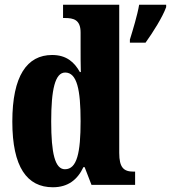

<svg xmlns="http://www.w3.org/2000/svg" viewBox="-20 -780 721 810"><path d="M203 10C267 10 307 -22 332 -75H337L366 0H550V-56H543C502 -56 483 -73 483 -135V-760H246V-704H254C290 -704 320 -697 320 -643V-588C320 -549 320 -506 321 -476H317C294 -517 261 -548 200 -548C94 -548 32 -460 32 -267C32 -75 94 10 203 10ZM528 -613V-600H594C625 -643 666 -708 681 -750V-760H567C560 -717 540 -652 528 -613ZM254 -66C212 -66 196 -133 196 -268C196 -401 212 -474 255 -474C305 -474 320 -401 320 -269C320 -136 305 -66 254 -66Z"/></svg>

Font: Noto Serif Georgian ExtraCondensed Black
Style: Regular
Weight: 900
Width: 2
Designer: Monotype Design Team, Akaki Razmadze
Foundry: Google LLC
Version: Version 2.003